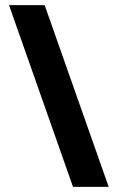

<svg xmlns="http://www.w3.org/2000/svg" viewBox="-20 -710 457 745"><path d="M401.7 15H263.3L15 -690H153.3Z"/></svg>

Font: Funnel Display Light ExtraBold
Style: Regular
Weight: 800
Version: Version 1.000